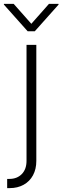

<svg xmlns="http://www.w3.org/2000/svg" viewBox="-58 -759 318 978"><path d="M127 -530.3V60.5Q127 102.5 110.1 133.8Q93.3 165 62.5 182.1Q31.7 199.2 -8.8 199.2H-21.5V152.3H-9.8Q28.8 152.3 53 127.7Q77.1 103 77.1 60.5V-530.3ZM101.6 -637.7 191.4 -739.3H240.2V-735.4L119.1 -599.6H83L-38.1 -735.4V-739.3H11.7Z"/></svg>

Font: Pretendard Std ExtraLight
Style: Regular
Weight: 200
Designer: Base glyphs from Inter by Rasmus Andersson; Hangeul glyphs from Noto Sans CJK(Source Han Sans) by Jang Soo-young and Kan
Foundry: Kil Hyung-jin
Version: Version 1.309